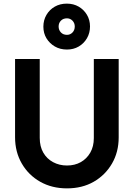

<svg xmlns="http://www.w3.org/2000/svg" viewBox="-20 -1028 736 1058"><path d="M349 10Q266 10 201.5 -26.5Q137 -63 100 -127Q63 -191 63 -272V-703H199V-268Q199 -221 218.5 -187Q238 -153 272.5 -134.5Q307 -116 349 -116Q392 -116 425 -134.5Q458 -153 477.5 -187Q497 -221 497 -267V-703H634V-271Q634 -190 597 -126.5Q560 -63 496.5 -26.5Q433 10 349 10ZM349 -755Q311 -755 282 -772Q253 -789 236 -817Q219 -845 219 -881Q219 -917 236 -946Q253 -975 282 -991.5Q311 -1008 348 -1008Q385 -1008 413.5 -991.5Q442 -975 459 -946.5Q476 -918 476 -882Q476 -846 459 -817Q442 -788 413.5 -771.5Q385 -755 349 -755ZM349 -836Q367 -836 379.5 -849Q392 -862 392 -882Q392 -901 379.5 -914Q367 -927 349 -927Q328 -927 315.5 -914Q303 -901 303 -882Q303 -863 315.5 -849.5Q328 -836 349 -836Z"/></svg>

Font: Outfit Thin SemiBold
Style: Regular
Weight: 600
Version: Version 1.100;gftools[0.9.27]